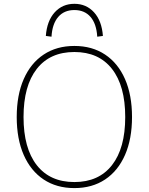

<svg xmlns="http://www.w3.org/2000/svg" viewBox="-20 -964 769 992"><path d="M66.4 -359.4Q66.4 -472.7 102.5 -555.2Q138.7 -637.7 205.6 -682.1Q272.5 -726.6 364.3 -726.6Q456.1 -726.6 522.9 -682.1Q589.8 -637.7 626 -555.2Q662.1 -472.7 662.1 -359.4Q662.1 -246.1 626 -163.6Q589.8 -81.1 522.9 -36.6Q456.1 7.8 364.3 7.8Q272.5 7.8 205.6 -36.6Q138.7 -81.1 102.5 -163.6Q66.4 -246.1 66.4 -359.4ZM627 -359.4Q627 -520.5 558.6 -607.9Q490.2 -695.3 364.3 -695.3Q238.3 -695.3 169.9 -607.9Q101.6 -520.5 101.6 -359.4Q101.6 -198.2 169.9 -110.8Q238.3 -23.4 364.3 -23.4Q490.2 -23.4 558.6 -110.8Q627 -198.2 627 -359.4ZM364.3 -944.3Q425.8 -944.3 465.8 -900.4Q505.9 -856.4 511.7 -778.3L482.4 -774.4Q478.5 -840.8 447.8 -876.5Q417 -912.1 364.3 -912.1Q311.5 -912.1 280.8 -876.5Q250 -840.8 246.1 -774.4L216.8 -778.3Q222.7 -856.4 262.7 -900.4Q302.7 -944.3 364.3 -944.3Z"/></svg>

Font: Min Sans VF VF
Style: Regular
Weight: 400
Designer: Jinseong-Kim, NotoSansCJK, Nunito
Foundry: Jinseong-Kim
Version: Version 1.420;Glyphs 3.1.2 (3151)